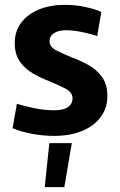

<svg xmlns="http://www.w3.org/2000/svg" viewBox="-20 -551 496 794"><path d="M203 11Q157 11 110.5 2Q64 -7 32 -21L50 -122Q76 -113 119.5 -104Q163 -95 204 -95Q243 -95 261.5 -108.5Q280 -122 280 -144Q280 -170 250 -185Q220 -200 182 -216Q150 -228 117.5 -246.5Q85 -265 63 -295Q41 -325 41 -373Q41 -422 68 -457.5Q95 -493 141.5 -512Q188 -531 248 -531Q291 -531 331 -522.5Q371 -514 399 -502L382 -402Q359 -410 321.5 -418Q284 -426 252 -426Q222 -426 203.5 -414Q185 -402 185 -381Q185 -357 212 -343Q239 -329 276 -314Q309 -302 343.5 -283.5Q378 -265 401 -234Q424 -203 424 -154Q424 -104 396 -66.5Q368 -29 318.5 -9Q269 11 203 11ZM184 41H277L246 223H165Z"/></svg>

Font: Murecho SemiBold
Style: Regular
Weight: 600
Designer: Neil Summerour
Foundry: Positype
Version: Version 1.010; ttfautohint (v1.8.3)